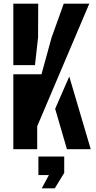

<svg xmlns="http://www.w3.org/2000/svg" viewBox="-20 -820 525 1055"><path d="M53.2 0V-411.9H208L263.2 -612.8L330.3 -800H470.7L184.4 -126.2V0ZM347.8 0 283.1 -222.2 360.6 -399.6 478.6 0ZM53.2 -462V-800H190L189.2 -614.8L172.2 -462ZM209.3 215 248.8 141.8H191V40H332.9V130L280.8 215Z"/></svg>

Font: Big Shoulders Stencil Text SC Thin
Style: Regular
Weight: 100
Designer: Patric King
Foundry: XO Type Co
Version: Version 2.001